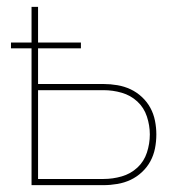

<svg xmlns="http://www.w3.org/2000/svg" viewBox="-20 -540 540 560"><path d="M72 0V-399H12V-416H72V-520H91V-416H216V-399H91V-295H282Q302 -295 322.5 -291.5Q343 -288 361 -279.5Q379 -271 394 -257Q409 -243 418.5 -225.5Q428 -208 432 -188Q436 -168 436 -148Q436 -127 432 -107Q428 -87 418.5 -69.5Q409 -52 394 -38Q379 -24 361 -15.5Q343 -7 322.5 -3.5Q302 0 282 0ZM282 -18Q309 -18 335 -25.5Q361 -33 380.5 -51Q400 -69 408.5 -95Q417 -121 417 -148Q417 -174 408.5 -200Q400 -226 380.5 -244Q361 -262 335 -269.5Q309 -277 282 -277H91V-18Z"/></svg>

Font: Iosevka Thin
Style: Regular
Weight: 100
Monospace: yes
Designer: Belleve Invis
Foundry: Belleve Invis
Version: Version 32.5.0; ttfautohint (v1.8.4)